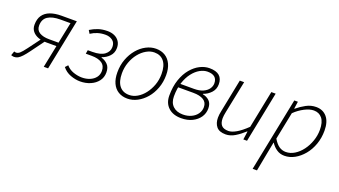

<svg xmlns="http://www.w3.org/2000/svg" viewBox="-84 -990 3007 1705"><g transform="rotate(20 1419.5 -137.5)"><path d="M283 0 326 -211H232Q187 -211 152.5 -224Q118 -237 98 -262Q78 -287 78 -323Q78 -378 102 -412.5Q126 -447 170.5 -463.5Q215 -480 275 -480H421L324 0ZM244 -246H333L374 -445H280Q202 -445 160.5 -417.5Q119 -390 119 -330Q119 -287 153 -266.5Q187 -246 244 -246ZM192 -241 231 -235 126 -92Q99 -55 78.5 -33Q58 -11 41 -1.5Q24 8 3 8Q-4 8 -12.5 5.5Q-21 3 -24 2L-10 -38Q-4 -37 -0.5 -35.5Q3 -34 7 -34Q25 -34 42 -48Q59 -62 94 -109Z M629 12Q585 12 538 -5.5Q491 -23 460 -62L483 -87Q510 -55 551.5 -40.5Q593 -26 633 -26Q673 -26 707 -40Q741 -54 761 -80Q781 -106 781 -141Q781 -190 746.5 -213.5Q712 -237 650 -237H594L600 -272H643Q720 -272 758 -300.5Q796 -329 796 -373Q796 -415 768 -435Q740 -455 703 -455Q663 -455 629 -444.5Q595 -434 565 -414L547 -444Q582 -466 621 -479Q660 -492 709 -492Q745 -492 774 -479Q803 -466 820 -440.5Q837 -415 837 -379Q837 -332 807 -300.5Q777 -269 737 -256V-252Q773 -242 798 -216Q823 -190 823 -142Q823 -95 796.5 -60.5Q770 -26 726 -7Q682 12 629 12Z M1076 12Q1026 12 989.5 -10.5Q953 -33 933.5 -75.5Q914 -118 914 -178Q914 -246 935.5 -303Q957 -360 993 -402.5Q1029 -445 1074.5 -468.5Q1120 -492 1167 -492Q1217 -492 1253.5 -469.5Q1290 -447 1310 -404.5Q1330 -362 1330 -302Q1330 -235 1308.5 -177.5Q1287 -120 1251 -78Q1215 -36 1169.5 -12Q1124 12 1076 12ZM1080 -24Q1119 -24 1156 -45.5Q1193 -67 1222.5 -105Q1252 -143 1270 -192Q1288 -241 1288 -297Q1288 -375 1255.5 -415.5Q1223 -456 1164 -456Q1126 -456 1088.5 -434.5Q1051 -413 1021 -375.5Q991 -338 973 -288.5Q955 -239 955 -184Q955 -106 987.5 -65Q1020 -24 1080 -24Z M1584 12Q1507 12 1462.5 -29.5Q1418 -71 1418 -142Q1418 -227 1440.5 -292.5Q1463 -358 1500.5 -402.5Q1538 -447 1582.5 -469.5Q1627 -492 1672 -492Q1735 -492 1766 -465Q1797 -438 1797 -385Q1797 -338 1766.5 -305Q1736 -272 1694 -258V-254Q1732 -247 1757.5 -222.5Q1783 -198 1783 -151Q1783 -105 1758 -68.5Q1733 -32 1688.5 -10Q1644 12 1584 12ZM1588 -24Q1632 -24 1667 -40.5Q1702 -57 1722 -85.5Q1742 -114 1742 -149Q1742 -194 1707 -215.5Q1672 -237 1610 -237H1451L1457 -272H1603Q1655 -272 1689 -287.5Q1723 -303 1740 -327.5Q1757 -352 1757 -379Q1757 -457 1666 -457Q1631 -457 1595 -437Q1559 -417 1528 -377.5Q1497 -338 1478 -280.5Q1459 -223 1459 -149Q1459 -90 1493.5 -57Q1528 -24 1588 -24Z M2005 12Q1944 12 1917.5 -20.5Q1891 -53 1891 -105Q1891 -123 1893 -136Q1895 -149 1899 -170L1961 -480H2002L1940 -176Q1936 -155 1934 -141.5Q1932 -128 1932 -114Q1932 -70 1952 -47.5Q1972 -25 2018 -25Q2049 -25 2091.5 -49.5Q2134 -74 2188 -126L2259 -480H2300L2204 0H2169L2180 -78H2176Q2135 -40 2092 -14Q2049 12 2005 12Z M2336 217 2476 -480H2510L2500 -412H2504Q2542 -444 2586.5 -468Q2631 -492 2680 -492Q2744 -492 2782 -447.5Q2820 -403 2820 -319Q2820 -250 2798.5 -189.5Q2777 -129 2739.5 -84Q2702 -39 2656 -13.5Q2610 12 2560 12Q2518 12 2486 -10Q2454 -32 2433 -65H2431L2410 43L2377 217ZM2560 -24Q2603 -24 2642.5 -48.5Q2682 -73 2712.5 -114Q2743 -155 2761 -206.5Q2779 -258 2779 -312Q2779 -384 2750 -420Q2721 -456 2671 -456Q2632 -456 2583.5 -431Q2535 -406 2494 -366L2442 -107Q2469 -62 2497.5 -43Q2526 -24 2560 -24Z"/></g></svg>

Font: Source Sans 3 Light
Style: Italic
Weight: 300
Italic angle: -11°
Designer: Paul D. Hunt
Foundry: Adobe
Version: Version 3.046;hotconv 1.0.118;makeotfexe 2.5.65603